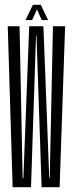

<svg xmlns="http://www.w3.org/2000/svg" viewBox="-20 -785 308 805"><path d="M33 0H110L131 -635.5H133L154.5 0H230L253 -675H202L188.5 -38H186.5L162 -675H102.5L78 -38H75L62 -675H12.5ZM87 -701H115L135 -745.5L155 -701H181.5L151 -765H118Z"/></svg>

Font: Anybody UltraCondensed Light
Style: Regular
Weight: 300
Width: 1
Version: Version 1.113;gftools[0.9.25]